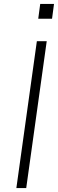

<svg xmlns="http://www.w3.org/2000/svg" viewBox="-20 -954 294 974"><path d="M63 0 167 -745H217L113 0ZM174 -859 184 -934H254L244 -859Z"/></svg>

Font: Plus Jakarta Sans ExtraLight
Style: Italic
Weight: 200
Italic angle: -8°
Designer: Gumpita Rahayu
Foundry: Tokotype
Version: Version 2.071; ttfautohint (v1.8.4.7-5d5b);gftools[0.9.29]